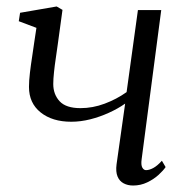

<svg xmlns="http://www.w3.org/2000/svg" viewBox="-20 -563 574 593"><path d="M173 -532.5 158.5 -426.5Q156 -407.5 152.5 -384.5Q149 -361.5 146.8 -340.2Q144.5 -319 144.5 -303.5Q144.5 -271.5 164.2 -250.2Q184 -229 228.5 -229Q266.5 -229 303.2 -242.8Q340 -256.5 371 -278.5L406 -532H478L417.5 -71.5Q415 -53.5 419.5 -45.5Q424 -37.5 431 -37.5Q441 -37.5 453.2 -44Q465.5 -50.5 480 -66.5L491.5 -47Q484.5 -36.5 469.8 -23Q455 -9.5 434.8 0.2Q414.5 10 391 10Q374.5 10 361.8 3.2Q349 -3.5 343 -18Q337 -32.5 340 -55.5L366.5 -243Q344.5 -227.5 316.5 -214.8Q288.5 -202 258.8 -194.5Q229 -187 200 -187Q141.5 -187 105.5 -215.8Q69.5 -244.5 69.5 -294.5Q69.5 -313.5 72.5 -338.8Q75.5 -364 79.5 -389.5Q83.5 -415 86 -434L92.5 -477L38 -497.5L42 -523.5L155 -543Z"/></svg>

Font: Merriweather 72pt Light
Style: Italic
Weight: 300
Italic angle: -7.8°
Version: Version 2.101